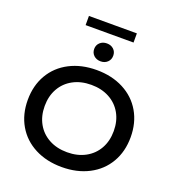

<svg xmlns="http://www.w3.org/2000/svg" viewBox="-173 -1134 1167 1280"><g transform="rotate(20 410.0 -494.5)"><path d="M775 -334Q775 -232 729.5 -154Q684 -76 601 -33Q518 10 410 10Q302 10 219 -33Q136 -76 90.5 -154Q45 -232 45 -334Q45 -436 90.5 -514Q136 -592 219 -635Q302 -678 410 -678Q518 -678 601 -635Q684 -592 729.5 -514Q775 -436 775 -334ZM655 -334Q655 -405 624.5 -459Q594 -513 538.5 -543Q483 -573 410 -573Q337 -573 281.5 -543Q226 -513 195.5 -459Q165 -405 165 -334Q165 -263 195.5 -209Q226 -155 281.5 -125Q337 -95 410 -95Q483 -95 538.5 -125Q594 -155 624.5 -209Q655 -263 655 -334ZM345 -805Q345 -832 364 -850Q383 -868 413 -868Q442 -868 461 -850.5Q480 -833 480 -805Q480 -777 461 -759Q442 -741 413 -741Q383 -741 364 -759Q345 -777 345 -805ZM237 -999H577V-934H237Z"/></g></svg>

Font: Madhuban Medium
Style: Regular
Weight: 500
Designer: jaikishan Patel
Foundry: MagicType
Version: Version 1.000